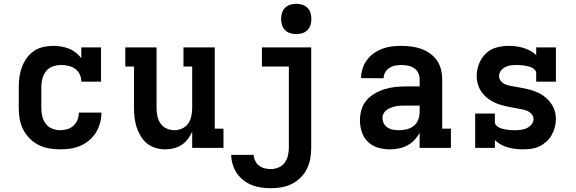

<svg xmlns="http://www.w3.org/2000/svg" viewBox="-20 -780 3040 1013"><path d="M298 8Q268 8 239 3Q210 -2 184 -15Q158 -28 137 -49Q116 -70 102.5 -96.5Q89 -123 84 -152Q79 -181 79 -210V-320Q79 -347 82.5 -373.5Q86 -400 95.5 -425.5Q105 -451 120.5 -473Q136 -495 158.5 -510.5Q181 -526 207.5 -532Q234 -538 261 -538Q282 -538 303 -534.5Q324 -531 343.5 -523.5Q363 -516 379.5 -503Q396 -490 409 -473V-530H513V-349H409Q409 -369 401 -387Q393 -405 377 -416.5Q361 -428 341.5 -432.5Q322 -437 303 -437Q280 -437 258.5 -429.5Q237 -422 223 -404.5Q209 -387 203.5 -364.5Q198 -342 198 -320V-210Q198 -188 203 -166.5Q208 -145 221 -127.5Q234 -110 255 -101.5Q276 -93 298 -93Q317 -93 335.5 -98.5Q354 -104 368 -117Q382 -130 389 -148.5Q396 -167 396 -186Q396 -186 396 -186Q396 -186 396 -186H515Q515 -186 515 -186Q515 -186 515 -186Q515 -158 508 -131.5Q501 -105 486.5 -81.5Q472 -58 451 -40Q430 -22 404.5 -11Q379 0 352 4Q325 8 298 8Z M852 8Q826 8 801 0.5Q776 -7 756 -23Q736 -39 722.5 -61.5Q709 -84 701 -108.5Q693 -133 690 -158.5Q687 -184 687 -210V-429H641V-530H806V-210Q806 -189 810.5 -167.5Q815 -146 827 -128.5Q839 -111 859 -102Q879 -93 900 -93Q921 -93 941 -102Q961 -111 973 -128.5Q985 -146 989.5 -167.5Q994 -189 994 -210V-429H948V-530H1113V-101H1159V0H994V-85Q985 -65 971 -46.5Q957 -28 938 -15.5Q919 -3 896.5 2.5Q874 8 852 8Z M1409 213Q1384 213 1358.5 209.5Q1333 206 1309 196.5Q1285 187 1264.5 171Q1244 155 1229.5 133.5Q1215 112 1207.5 87Q1200 62 1200 37H1318Q1319 53 1326.5 68.5Q1334 84 1347 94Q1360 104 1376.5 108Q1393 112 1409 112Q1430 112 1450 103.5Q1470 95 1482 78.5Q1494 62 1499 41.5Q1504 21 1504 0V-429H1362V-530H1622V0Q1622 29 1617 57Q1612 85 1599.5 110.5Q1587 136 1566.5 156.5Q1546 177 1520.5 190Q1495 203 1466.5 208Q1438 213 1409 213ZM1543 -600Q1527 -600 1511 -605Q1495 -610 1484 -621Q1473 -632 1468 -648Q1463 -664 1463 -680Q1463 -696 1468 -712Q1473 -728 1484 -739Q1495 -750 1511 -755Q1527 -760 1543 -760Q1559 -760 1575 -755Q1591 -750 1602 -739Q1613 -728 1618 -712Q1623 -696 1623 -680Q1623 -664 1618 -648Q1613 -632 1602 -621Q1591 -610 1575 -605Q1559 -600 1543 -600Z M2038 8Q2006 8 1975.5 -0.5Q1945 -9 1922 -31Q1899 -53 1889 -83.5Q1879 -114 1879 -145Q1879 -173 1887 -201Q1895 -229 1913.5 -250.5Q1932 -272 1957 -286.5Q1982 -301 2009 -309.5Q2036 -318 2064.5 -321Q2093 -324 2121 -324H2194V-362Q2194 -380 2186.5 -395.5Q2179 -411 2164.5 -420.5Q2150 -430 2133 -433.5Q2116 -437 2098 -437Q2082 -437 2065.5 -434Q2049 -431 2035 -422Q2021 -413 2012.5 -398.5Q2004 -384 2004 -367Q2004 -367 2004 -367Q2004 -367 2004 -367L1885 -368Q1885 -368 1885 -368Q1885 -368 1885 -368Q1885 -393 1893 -418Q1901 -443 1916 -463.5Q1931 -484 1952.5 -499Q1974 -514 1998 -523Q2022 -532 2047.5 -535Q2073 -538 2098 -538Q2125 -538 2151 -534.5Q2177 -531 2201.5 -522.5Q2226 -514 2248 -498.5Q2270 -483 2285 -461.5Q2300 -440 2306.5 -414.5Q2313 -389 2313 -362V-101H2359V0H2194V-80Q2183 -59 2166.5 -41.5Q2150 -24 2129.5 -13Q2109 -2 2085.5 3Q2062 8 2038 8ZM2085 -93Q2106 -93 2126.5 -98Q2147 -103 2163 -116Q2179 -129 2186.5 -148.5Q2194 -168 2194 -189V-223H2121Q2108 -223 2095 -222.5Q2082 -222 2069.5 -219.5Q2057 -217 2044.5 -212.5Q2032 -208 2021.5 -201Q2011 -194 2004.5 -182.5Q1998 -171 1998 -158Q1998 -142 2005.5 -128Q2013 -114 2026 -106Q2039 -98 2054.5 -95.5Q2070 -93 2085 -93Z M2738 8Q2718 8 2698 5.5Q2678 3 2659 -2.5Q2640 -8 2622.5 -17.5Q2605 -27 2591 -41V0H2487V-181H2591V-136Q2591 -126 2598.5 -118Q2606 -110 2615.5 -106Q2625 -102 2635 -99.5Q2645 -97 2655.5 -95.5Q2666 -94 2676 -93.5Q2686 -93 2696 -93Q2712 -93 2728 -95Q2744 -97 2758.5 -103.5Q2773 -110 2784 -123Q2795 -136 2795 -152Q2795 -167 2784.5 -178.5Q2774 -190 2760.5 -195.5Q2747 -201 2732.5 -203.5Q2718 -206 2703 -209Q2688 -212 2673.5 -214.5Q2659 -217 2644.5 -220.5Q2630 -224 2616 -228.5Q2602 -233 2588.5 -239.5Q2575 -246 2563 -254Q2551 -262 2540 -272.5Q2529 -283 2520.5 -295Q2512 -307 2506.5 -321Q2501 -335 2498 -349.5Q2495 -364 2495 -379Q2495 -411 2507 -442.5Q2519 -474 2542.5 -497Q2566 -520 2598 -529Q2630 -538 2663 -538Q2683 -538 2702.5 -535.5Q2722 -533 2741 -527.5Q2760 -522 2777.5 -512.5Q2795 -503 2809 -489V-530H2913V-349H2809V-394Q2809 -404 2801.5 -412Q2794 -420 2784.5 -424Q2775 -428 2765 -430.5Q2755 -433 2745 -434.5Q2735 -436 2724.5 -436.5Q2714 -437 2704 -437Q2689 -437 2674 -435Q2659 -433 2645.5 -426Q2632 -419 2622.5 -406.5Q2613 -394 2613 -379Q2613 -364 2623 -352Q2633 -340 2647 -334.5Q2661 -329 2675.5 -326.5Q2690 -324 2704.5 -321.5Q2719 -319 2733.5 -316Q2748 -313 2762.5 -310Q2777 -307 2791.5 -302Q2806 -297 2819 -291Q2832 -285 2844.5 -276.5Q2857 -268 2867.5 -257.5Q2878 -247 2887 -235Q2896 -223 2901.5 -209.5Q2907 -196 2910 -181.5Q2913 -167 2913 -152Q2913 -129 2907 -107.5Q2901 -86 2890 -66.5Q2879 -47 2862 -32Q2845 -17 2825 -7.5Q2805 2 2782.5 5Q2760 8 2738 8Z"/></svg>

Font: Iosevka Curly Slab Extended
Style: Bold
Weight: 700
Width: 7
Monospace: yes
Designer: Belleve Invis
Foundry: Belleve Invis
Version: Version 11.1.0; ttfautohint (v1.8.3)